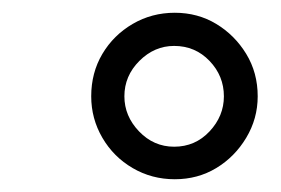

<svg xmlns="http://www.w3.org/2000/svg" viewBox="-20 -719 440 301"><path d="M254 -438Q218 -438 188 -455.5Q158 -473 140.5 -503Q123 -533 123 -568Q123 -605 140.5 -634.5Q158 -664 188 -681.5Q218 -699 254 -699Q290 -699 319 -681.5Q348 -664 366 -634.5Q384 -605 384 -568Q384 -533 366 -503Q348 -473 319 -455.5Q290 -438 254 -438ZM253 -489Q286 -489 308.5 -513Q331 -537 331 -568Q331 -600 308.5 -623.5Q286 -647 253 -647Q222 -647 198.5 -623.5Q175 -600 175 -568Q175 -537 198 -513Q221 -489 253 -489Z"/></svg>

Font: Archivo ExtraCondensed Medium
Style: Italic
Weight: 500
Width: 2
Italic angle: -10°
Designer: Hector Gatti
Foundry: Omnibus-Type
Version: Version 2.001